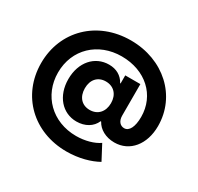

<svg xmlns="http://www.w3.org/2000/svg" viewBox="-169 -851 1245 1210"><g transform="rotate(30 453.5 -246.0)"><path d="M455 -651C210 -651 35 -478 35 -245C35 -9 212 159 451 159C541 159 621 136 676 105L620 -1C582 26 520 44 455 44C281 44 157 -80 157 -246C157 -416 284 -535 455 -535C629 -535 751 -422 751 -265C751 -193 729 -150 693 -150C665 -150 643 -172 643 -213V-442H533V-383H530C506 -427 465 -450 412 -450C309 -450 234 -366 234 -243C234 -120 309 -36 411 -36C473 -36 523 -66 543 -114H547C570 -70 621 -41 684 -41C796 -41 872 -135 872 -268C872 -486 694 -651 455 -651ZM447 -141C390 -141 353 -181 353 -245C353 -308 390 -348 447 -348C505 -348 543 -308 543 -245C543 -182 505 -141 447 -141Z"/></g></svg>

Font: UULA Sans
Style: Bold
Weight: 700
Designer: Mohamed Gaber, Laura Garcia Mut
Foundry: Kief Type Foundry
Version: Version 3.006;hotconv 1.0.109;makeotfexe 2.5.65596